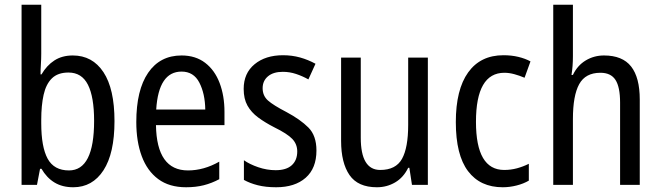

<svg xmlns="http://www.w3.org/2000/svg" viewBox="-20 -831 2788 810"><path d="M154 -604Q154 -582 152.5 -559.5Q151 -537 151 -517H155Q177 -555 209.5 -576Q242 -597 287 -597Q370 -597 416.5 -526.5Q463 -456 463 -320Q463 -184 416.5 -112.5Q370 -41 289 -41Q243 -41 210 -61Q177 -81 155 -119H149L136 -51H71V-811H154ZM269 -525Q224 -525 199 -500.5Q174 -476 164 -431Q154 -386 154 -326V-311Q154 -211 181 -161.5Q208 -112 271 -112Q377 -112 377 -321Q377 -422 351 -473.5Q325 -525 269 -525Z M746 -597Q805 -597 845.5 -566Q886 -535 906.5 -481Q927 -427 927 -359V-303H638Q641 -112 773 -112Q840 -112 905 -149V-75Q873 -58 839.5 -49.5Q806 -41 765 -41Q694 -41 647.5 -75.5Q601 -110 578 -172Q555 -234 555 -316Q555 -451 605 -524Q655 -597 746 -597ZM746 -529Q649 -529 639 -369H846Q845 -436 821 -482.5Q797 -529 746 -529Z M1315 -196Q1315 -121 1269.5 -81Q1224 -41 1145 -41Q1101 -41 1067.5 -49.5Q1034 -58 1009 -72V-155Q1033 -138 1069.5 -125.5Q1106 -113 1143 -113Q1188 -113 1211 -134Q1234 -155 1234 -192Q1234 -223 1213 -245Q1192 -267 1137 -294Q1098 -314 1069 -335.5Q1040 -357 1024 -385.5Q1008 -414 1008 -456Q1008 -522 1054 -560Q1100 -598 1174 -598Q1212 -598 1246 -588.5Q1280 -579 1311 -562L1281 -496Q1256 -510 1229 -519Q1202 -528 1173 -528Q1133 -528 1110.5 -509Q1088 -490 1088 -459Q1088 -427 1110.5 -407Q1133 -387 1189 -358Q1247 -327 1281 -293Q1315 -259 1315 -196Z M1785 -588V-51H1718L1707 -123H1702Q1682 -82 1647 -61.5Q1612 -41 1570 -41Q1490 -41 1454.5 -92.5Q1419 -144 1419 -237V-588H1502V-250Q1502 -114 1584 -114Q1650 -114 1676 -161Q1702 -208 1702 -304V-588Z M2101 -41Q2006 -41 1954.5 -109Q1903 -177 1903 -316Q1903 -453 1955 -525.5Q2007 -598 2104 -598Q2138 -598 2167 -591Q2196 -584 2218 -572L2193 -503Q2172 -512 2150 -518Q2128 -524 2108 -524Q1988 -524 1988 -317Q1988 -114 2107 -114Q2135 -114 2161 -121Q2187 -128 2211 -140V-69Q2189 -56 2159.5 -48.5Q2130 -41 2101 -41Z M2397 -594Q2397 -551 2391 -515H2397Q2416 -555 2451 -576Q2486 -597 2528 -597Q2606 -597 2642.5 -550.5Q2679 -504 2679 -411V-51H2596V-398Q2596 -464 2576.5 -494Q2557 -524 2513 -524Q2450 -524 2423.5 -476Q2397 -428 2397 -329V-51H2314V-811H2397Z"/></svg>

Font: Noto Sans Tamil UI Condensed
Style: Regular
Weight: 400
Width: 3
Designer: Jelle Bosma - Monotype Design Team
Foundry: Monotype Imaging Inc.
Version: Version 2.004; ttfautohint (v1.8.4.7-5d5b)